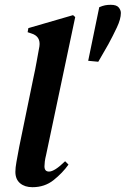

<svg xmlns="http://www.w3.org/2000/svg" viewBox="-20 -765 523 799"><path d="M441 -745Q465 -745 474 -734Q483 -723 483 -711Q483 -686 466.5 -651Q450 -616 431 -581L389 -508L347 -512L393 -735Q407 -741 417.5 -743Q428 -745 441 -745ZM115 14Q83 14 63.5 -2.5Q44 -19 44 -50Q44 -67 48.5 -91.5Q53 -116 60 -154L119 -441Q127 -477 132 -506Q137 -535 144 -572Q150 -614 110 -626L95 -631L98 -648L284 -702L293 -694L172 -121Q168 -105 166.5 -93Q165 -81 165 -73Q165 -51 184 -51Q207 -51 251 -94L265 -80Q240 -45 203 -15.5Q166 14 115 14Z"/></svg>

Font: DM Serif Text
Style: Italic
Weight: 400
Italic angle: -12°
Designer: Colophon Foundry, Frank Grießhammer
Foundry: Colophon Foundry
Version: Version 5.100; ttfautohint (v1.8.2)